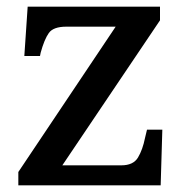

<svg xmlns="http://www.w3.org/2000/svg" viewBox="-20 -556 556 576"><path d="M35 0V-40L327 -476H179Q140 -476 126.5 -457Q113 -438 102 -398L100 -388H53L63 -536H460V-495L167 -60H344Q380 -60 394 -83.5Q408 -107 415 -142L421 -167H467L462 0Z"/></svg>

Font: Noto Serif Khmer Medium
Style: Regular
Weight: 500
Version: Version 2.003